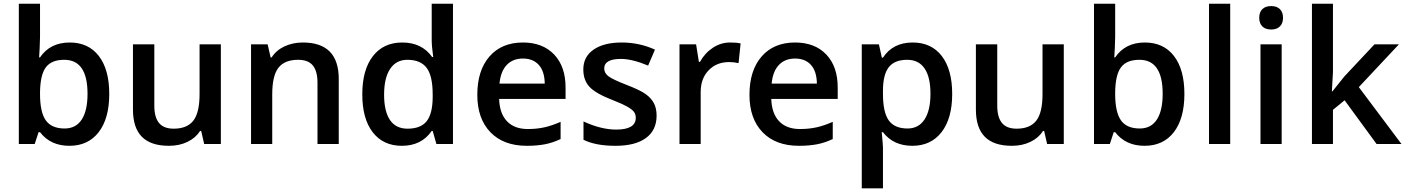

<svg xmlns="http://www.w3.org/2000/svg" viewBox="-20 -780 7616 1040"><path d="M357.9 -549.8Q459 -549.8 515.4 -476.6Q571.8 -403.3 571.8 -271Q571.8 -138.2 514.6 -64.2Q457.5 9.8 356 9.8Q253.4 9.8 196.8 -64H189L168 0H82V-759.8H196.8V-579.1Q196.8 -559.1 194.8 -519.5Q192.9 -480 191.9 -469.2H196.8Q251.5 -549.8 357.9 -549.8ZM328.1 -456.1Q258.8 -456.1 228.3 -415.3Q197.8 -374.5 196.8 -278.8V-271Q196.8 -172.4 228 -128.2Q259.3 -84 330.1 -84Q391.1 -84 422.6 -132.3Q454.1 -180.7 454.1 -272Q454.1 -456.1 328.1 -456.1Z M1085.9 0 1069.8 -70.8H1064Q1040 -33.2 995.8 -11.7Q951.7 9.8 895 9.8Q796.9 9.8 748.5 -39.1Q700.2 -87.9 700.2 -187V-540H815.9V-207Q815.9 -145 841.3 -114Q866.7 -83 920.9 -83Q993.2 -83 1027.1 -126.2Q1061 -169.4 1061 -271V-540H1176.3V0Z M1814.9 0H1699.7V-332Q1699.7 -394.5 1674.6 -425.3Q1649.4 -456.1 1594.7 -456.1Q1522 -456.1 1488.3 -413.1Q1454.6 -370.1 1454.6 -269V0H1339.8V-540H1429.7L1445.8 -469.2H1451.7Q1476.1 -507.8 1521 -528.8Q1565.9 -549.8 1620.6 -549.8Q1814.9 -549.8 1814.9 -352.1Z M2156.7 9.8Q2055.7 9.8 1999 -63.5Q1942.4 -136.7 1942.4 -269Q1942.4 -401.9 1999.8 -475.8Q2057.1 -549.8 2158.7 -549.8Q2265.1 -549.8 2320.8 -471.2H2326.7Q2318.4 -529.3 2318.4 -563V-759.8H2433.6V0H2343.8L2323.7 -70.8H2318.4Q2263.2 9.8 2156.7 9.8ZM2187.5 -83Q2258.3 -83 2290.5 -122.8Q2322.8 -162.6 2323.7 -252V-268.1Q2323.7 -370.1 2290.5 -413.1Q2257.3 -456.1 2186.5 -456.1Q2126 -456.1 2093.3 -407Q2060.5 -357.9 2060.5 -267.1Q2060.5 -177.2 2092.3 -130.1Q2124 -83 2187.5 -83Z M2833.5 9.8Q2707.5 9.8 2636.5 -63.7Q2565.4 -137.2 2565.4 -266.1Q2565.4 -398.4 2631.3 -474.1Q2697.3 -549.8 2812.5 -549.8Q2919.4 -549.8 2981.4 -484.9Q3043.5 -419.9 3043.5 -306.2V-244.1H2683.6Q2686 -165.5 2726.1 -123.3Q2766.1 -81.1 2838.9 -81.1Q2886.7 -81.1 2928 -90.1Q2969.2 -99.1 3016.6 -120.1V-26.9Q2974.6 -6.8 2931.6 1.5Q2888.7 9.8 2833.5 9.8ZM2812.5 -462.9Q2757.8 -462.9 2724.9 -428.2Q2691.9 -393.6 2685.5 -327.1H2930.7Q2929.7 -394 2898.4 -428.5Q2867.2 -462.9 2812.5 -462.9Z M3536.6 -153.8Q3536.6 -74.7 3479 -32.5Q3421.4 9.8 3314 9.8Q3206.1 9.8 3140.6 -22.9V-122.1Q3235.8 -78.1 3317.9 -78.1Q3423.8 -78.1 3423.8 -142.1Q3423.8 -162.6 3412.1 -176.3Q3400.4 -189.9 3373.5 -204.6Q3346.7 -219.2 3298.8 -237.8Q3205.6 -273.9 3172.6 -310.1Q3139.6 -346.2 3139.6 -403.8Q3139.6 -473.1 3195.6 -511.5Q3251.5 -549.8 3347.7 -549.8Q3442.9 -549.8 3527.8 -511.2L3490.7 -424.8Q3403.3 -460.9 3343.8 -460.9Q3252.9 -460.9 3252.9 -409.2Q3252.9 -383.8 3276.6 -366.2Q3300.3 -348.6 3379.9 -317.9Q3446.8 -292 3477.1 -270.5Q3507.3 -249 3522 -220.9Q3536.6 -192.9 3536.6 -153.8Z M3934.6 -549.8Q3969.2 -549.8 3991.7 -544.9L3980.5 -438Q3956.1 -443.8 3929.7 -443.8Q3860.8 -443.8 3818.1 -398.9Q3775.4 -354 3775.4 -282.2V0H3660.6V-540H3750.5L3765.6 -444.8H3771.5Q3798.3 -493.2 3841.6 -521.5Q3884.8 -549.8 3934.6 -549.8Z M4307.6 9.8Q4181.6 9.8 4110.6 -63.7Q4039.6 -137.2 4039.6 -266.1Q4039.6 -398.4 4105.5 -474.1Q4171.4 -549.8 4286.6 -549.8Q4393.6 -549.8 4455.6 -484.9Q4517.6 -419.9 4517.6 -306.2V-244.1H4157.7Q4160.2 -165.5 4200.2 -123.3Q4240.2 -81.1 4313 -81.1Q4360.8 -81.1 4402.1 -90.1Q4443.4 -99.1 4490.7 -120.1V-26.9Q4448.7 -6.8 4405.8 1.5Q4362.8 9.8 4307.6 9.8ZM4286.6 -462.9Q4231.9 -462.9 4199 -428.2Q4166 -393.6 4159.7 -327.1H4404.8Q4403.8 -394 4372.6 -428.5Q4341.3 -462.9 4286.6 -462.9Z M4921.9 9.8Q4819.3 9.8 4762.7 -64H4755.9Q4762.7 4.4 4762.7 19V240.2H4647.9V-540H4740.7Q4744.6 -524.9 4756.8 -467.8H4762.7Q4816.4 -549.8 4923.8 -549.8Q5024.9 -549.8 5081.3 -476.6Q5137.7 -403.3 5137.7 -271Q5137.7 -138.7 5080.3 -64.5Q5022.9 9.8 4921.9 9.8ZM4894 -456.1Q4825.7 -456.1 4794.2 -416Q4762.7 -376 4762.7 -288.1V-271Q4762.7 -172.4 4793.9 -128.2Q4825.2 -84 4896 -84Q4955.6 -84 4987.8 -132.8Q5020 -181.6 5020 -272Q5020 -362.8 4988 -409.4Q4956.1 -456.1 4894 -456.1Z M5651.9 0 5635.7 -70.8H5629.9Q5606 -33.2 5561.8 -11.7Q5517.6 9.8 5460.9 9.8Q5362.8 9.8 5314.5 -39.1Q5266.1 -87.9 5266.1 -187V-540H5381.8V-207Q5381.8 -145 5407.2 -114Q5432.6 -83 5486.8 -83Q5559.1 -83 5593 -126.2Q5627 -169.4 5627 -271V-540H5742.2V0Z M6181.6 -549.8Q6282.7 -549.8 6339.1 -476.6Q6395.5 -403.3 6395.5 -271Q6395.5 -138.2 6338.4 -64.2Q6281.2 9.8 6179.7 9.8Q6077.1 9.8 6020.5 -64H6012.7L5991.7 0H5905.8V-759.8H6020.5V-579.1Q6020.5 -559.1 6018.6 -519.5Q6016.6 -480 6015.6 -469.2H6020.5Q6075.2 -549.8 6181.6 -549.8ZM6151.9 -456.1Q6082.5 -456.1 6052 -415.3Q6021.5 -374.5 6020.5 -278.8V-271Q6020.5 -172.4 6051.8 -128.2Q6083 -84 6153.8 -84Q6214.8 -84 6246.3 -132.3Q6277.8 -180.7 6277.8 -272Q6277.8 -456.1 6151.9 -456.1Z M6643.6 0H6528.8V-759.8H6643.6Z M6922.4 0H6807.6V-540H6922.4ZM6800.8 -683.1Q6800.8 -713.9 6817.6 -730.5Q6834.5 -747.1 6865.7 -747.1Q6896 -747.1 6912.8 -730.5Q6929.7 -713.9 6929.7 -683.1Q6929.7 -653.8 6912.8 -637Q6896 -620.1 6865.7 -620.1Q6834.5 -620.1 6817.6 -637Q6800.8 -653.8 6800.8 -683.1Z M7197.3 -285.2 7262.2 -366.2 7425.3 -540H7557.6L7340.3 -308.1L7571.3 0H7436.5L7263.2 -236.8L7200.2 -185.1V0H7086.4V-759.8H7200.2V-389.2L7194.3 -285.2Z"/></svg>

Font: f2_4961           
Style: Regular
Weight: 600
Foundry: Ascender Corporation
Version: Version 1.10